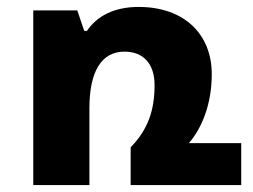

<svg xmlns="http://www.w3.org/2000/svg" viewBox="-20 -534 729 554"><path d="M525 -121C563 -165 591 -234 591 -320C591 -436 511 -514 380 -514C310 -514 260 -488 231 -445H223L203 -504H76V0H238V-222C238 -328 273 -385 339 -385C393 -385 426 -351 426 -288C426 -218 408 -161 357 -109V0H676V-121Z"/></svg>

Font: Noto Sans Armenian Extra
Style: Regular
Weight: 800
Designer: Monotype Design Team
Foundry: Monotype Imaging Inc.
Version: Version 1.901